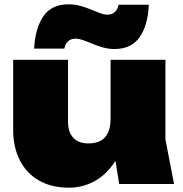

<svg xmlns="http://www.w3.org/2000/svg" viewBox="-20 -852 847 889"><path d="M299 17Q218 17 160 -16.5Q102 -50 71.5 -110.5Q41 -171 41 -251V-575H295V-287Q295 -240 319.5 -214Q344 -188 389 -188Q424 -188 446.5 -200.5Q469 -213 480.5 -238.5Q492 -264 492 -301L567 -263Q554 -170 514.5 -107.5Q475 -45 419.5 -14Q364 17 299 17ZM532 0 492 -245V-575H746V-206L786 0ZM138 -627Q143 -722 181 -777Q219 -832 297 -832Q325 -832 351 -825Q377 -818 399.5 -808.5Q422 -799 442 -791.5Q462 -784 478 -784Q498 -784 511.5 -796Q525 -808 529 -830H669Q665 -735 626.5 -680Q588 -625 510 -625Q482 -625 456 -632.5Q430 -640 407.5 -649.5Q385 -659 365 -666Q345 -673 329 -673Q309 -673 295.5 -661Q282 -649 278 -627Z"/></svg>

Font: Unbounded Black
Style: Regular
Weight: 900
Designer: Luke Prowse, Jean-Baptiste Morizot, Fátima Lázaro, Florian Runge
Foundry: NaN
Version: Version 1.701;gftools[0.9.28.dev5+ged2979d]